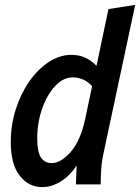

<svg xmlns="http://www.w3.org/2000/svg" viewBox="-20 -753 572 784"><path d="M24 -173Q24 -243 44.5 -307Q65 -371 100 -421Q135 -471 179.5 -500Q224 -529 272 -529Q332 -529 374 -484L423 -716L532 -733L402 -124Q397 -101 395 -81.5Q393 -62 392 -39L391 0H290L293 -77Q265 -35 228 -12Q191 11 152 11Q97 11 60.5 -35.5Q24 -82 24 -173ZM132 -187Q132 -132 147.5 -109.5Q163 -87 191 -87Q229 -87 269 -133Q309 -179 328 -268L356 -401Q338 -421 317.5 -429Q297 -437 277 -437Q238 -437 205 -401.5Q172 -366 152 -309Q132 -252 132 -187Z"/></svg>

Font: Radio Canada Condensed Medium
Style: Italic
Weight: 500
Width: 3
Italic angle: -12°
Designer: Charles Daoud, Etienne Aubert Bonn, Alexandre Saumier Demers, Jacques Le Bailly
Foundry: Radio-Canada
Version: Version 2.104; ttfautohint (v1.8.4.7-5d5b);gftools[0.9.28.de